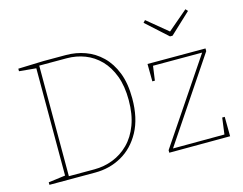

<svg xmlns="http://www.w3.org/2000/svg" viewBox="-104 -932 1389 1097"><g transform="rotate(-15 591.0 -384.0)"><path d="M344 -692Q403 -692 457 -672.5Q511 -653 553.5 -612Q596 -571 621 -507.5Q646 -444 646 -355Q646 -238 603 -159Q560 -80 489 -40Q418 0 332 0H61V-15L168 -29L161 -21V-670L168 -662L61 -672V-687L211 -692ZM332 -19Q390 -19 442.5 -39.5Q495 -60 536 -101Q577 -142 600.5 -204.5Q624 -267 624 -351Q624 -433 601.5 -493.5Q579 -554 540 -594Q501 -634 450.5 -653.5Q400 -673 343 -673H174L181 -680V-12L174 -19ZM1129 -116 1130 -1 770 0V-15L1104 -511L1108 -504H800L810 -513L797 -419H782L781 -522H1124V-506L792 -11L788 -18L1110 -19L1100 -10L1114 -116ZM1071 -768 1083 -755 961 -641H946L820 -755L832 -768L958 -664H949Z"/></g></svg>

Font: Bitter Thin
Style: Regular
Weight: 100
Designer: Sol Matas, and Bitter project Authors
Foundry: Sol Matas
Version: Version 2.002